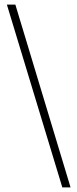

<svg xmlns="http://www.w3.org/2000/svg" viewBox="-20 -763 338 838"><path d="M252 55 10 -743H47L288 55Z"/></svg>

Font: Saira Semi Condensed Thin
Style: Regular
Weight: 100
Width: 4
Designer: Hector Gatti with collaboration of the Omnibus-Type team
Foundry: Omnibus-Type
Version: Version 1.001; ttfautohint (v1.8)